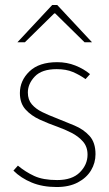

<svg xmlns="http://www.w3.org/2000/svg" viewBox="-20 -740 440 772"><path d="M208 12Q151 12 107.5 -6Q64 -24 34 -54L52 -74Q82 -49 117.5 -32.5Q153 -16 210 -16Q270 -16 301 -47Q332 -78 332 -118Q332 -150 313.5 -171Q295 -192 267.5 -206Q240 -220 212 -230Q175 -243 140 -259Q105 -275 82.5 -300Q60 -325 60 -366Q60 -416 98.5 -453Q137 -490 210 -490Q249 -490 283 -476.5Q317 -463 342 -442L324 -422Q300 -439 273 -450.5Q246 -462 208 -462Q148 -462 120 -432.5Q92 -403 92 -368Q92 -339 108 -320.5Q124 -302 149.5 -289.5Q175 -277 204 -266Q242 -251 279 -235.5Q316 -220 340 -193.5Q364 -167 364 -120Q364 -85 346 -55Q328 -25 293 -6.5Q258 12 208 12ZM50 -570 190 -720H210L350 -570H320L202 -686H198L80 -570Z"/></svg>

Font: Source Sans 3
Style: Regular
Weight: 200
Designer: Paul D. Hunt
Foundry: Adobe
Version: Version 3.046;hotconv 1.0.118;makeotfexe 2.5.65603